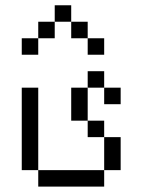

<svg xmlns="http://www.w3.org/2000/svg" viewBox="-20 -645 540 728"><path d="M437.5 -250V-312.5H375V-250ZM375 -437.5V-500H312.5V-437.5ZM125 0V62.5H375V0ZM125 0V-312.5H62.5V0ZM375 0H437.5Q437.5 0 437.5 -125H375Q375 -125 375 0ZM375 -125V-187.5H312.5V-125ZM312.5 -187.5Q312.5 -187.5 312.5 -312.5H250Q250 -312.5 250 -187.5ZM312.5 -312.5H375V-375H312.5ZM125 -500H62.5V-437.5H125ZM125 -500H187.5V-562.5H125ZM312.5 -500V-562.5H250V-500ZM187.5 -562.5H250V-625H187.5Z"/></svg>

Font: UnifontExMono
Style: Regular
Weight: 500
Version: Version 15.0.06